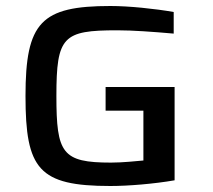

<svg xmlns="http://www.w3.org/2000/svg" viewBox="-20 -612 710 640"><path d="M348 8C407 8 493 1 562 -11V-322H332V-243H458V-77C435 -75 389 -70 350 -70C187 -70 168 -101 168 -292C168 -491 190 -511 371 -511C423 -511 490 -506 559 -500V-572C496 -583 410 -592 348 -592C117 -592 65 -538 65 -292C65 -48 109 8 348 8Z"/></svg>

Font: Saira UNSAM Medium SC
Style: Regular
Weight: 500
Designer: Hector Gatti with collaboration of the Omnibus-Type team
Foundry: Omnibus-Type
Version: Version 1.072;PS 001.072;hotconv 1.0.88;makeotf.lib2.5.64775